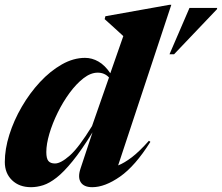

<svg xmlns="http://www.w3.org/2000/svg" viewBox="-25 -765 922 798"><path d="M600 -175.5Q537 -75 474 -31Q411 13 358.5 13Q324 13 310.8 -7.2Q297.5 -27.5 309.5 -64L359.5 -215Q314 -141 277.2 -95.8Q240.5 -50.5 210.5 -27Q180.5 -3.5 154.5 4.8Q128.5 13 104 13Q55 13 25 -16Q-5 -45 -5 -91.5Q-5 -145.5 13.8 -205Q32.5 -264.5 65.5 -321.2Q98.5 -378 141.2 -424Q184 -470 232 -497.2Q280 -524.5 328.5 -524.5Q357.5 -524.5 384.2 -509.2Q411 -494 433.5 -460.5L487.5 -615Q474 -627.5 452.8 -646.8Q431.5 -666 410 -685.5L413 -697.5L679 -745H687L466 -77.5Q491.5 -87.5 522.8 -111.2Q554 -135 594 -180ZM167.5 -133Q167.5 -106 176.2 -95.8Q185 -85.5 203.5 -85.5Q227.5 -85.5 265 -118.5Q302.5 -151.5 357.5 -241L428 -443Q409.5 -463 381 -463Q352 -463 322 -439.8Q292 -416.5 264.2 -378.8Q236.5 -341 214.8 -296.8Q193 -252.5 180.2 -209.2Q167.5 -166 167.5 -133ZM679.5 -539.5 762.5 -732H877.5L877 -727L698.5 -539.5Z"/></svg>

Font: Newsreader Display
Style: Bold Italic
Weight: 700
Italic angle: -17°
Designer: Hugues Gentile
Foundry: Production Type
Version: Version 1.001